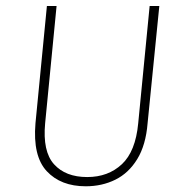

<svg xmlns="http://www.w3.org/2000/svg" viewBox="-20 -628 594 655"><path d="M272.5 7.5Q187.5 7.5 139.5 -44Q91.5 -95.5 101 -207.5L140 -607.5H173L134 -207.5Q125 -111.5 164.2 -67.8Q203.5 -24 277.5 -24Q349 -24 395.8 -67.8Q442.5 -111.5 451.5 -207.5L490.5 -607.5H523.5L483.5 -207.5Q477.5 -133 448.2 -85.2Q419 -37.5 373.5 -15Q328 7.5 272.5 7.5Z"/></svg>

Font: Karla ExtraLight
Style: Italic
Weight: 250
Italic angle: -8°
Designer: Jonathan Pinhorn
Version: Version 2.004;gftools[0.9.33]